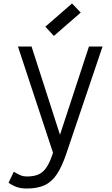

<svg xmlns="http://www.w3.org/2000/svg" viewBox="-20 -885 640 1101"><path d="M134 196Q102 196 79 188.5Q56 181 29 163L59 100Q86 116 101 121.5Q116 127 134 127Q175 127 201.5 115Q228 103 247.5 73.5Q267 44 284 -9L83 -618H161L324 -112L490 -618H568L361 -6Q336 69 306.5 113.5Q277 158 236 177Q195 196 134 196ZM289 -679 240 -732 393 -865 443 -813Z"/></svg>

Font: Victor Mono
Style: Regular
Weight: 400
Monospace: yes
Designer: Rune Bjørnerås
Version: Version 1.561;gftools[0.9.30]